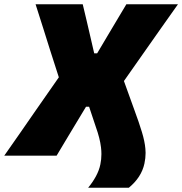

<svg xmlns="http://www.w3.org/2000/svg" viewBox="-51 -733 858 904"><path d="M364 151Q385.5 125 400.8 96.8Q416 68.5 421.5 41Q426.5 17.5 426.5 -7.5Q426.5 -23 424.5 -39.5Q419.5 -81.5 400.5 -134.5L368.5 -230.5H354L294 -131Q275 -99.5 256 -67.8Q237 -36 215.5 0H-31Q4.5 -51 41 -103Q77 -155 116.5 -212L226 -369L185.5 -495Q169.5 -546 152.8 -599Q136 -652 116.5 -713H338.5Q347.5 -674.5 356.5 -637.5Q365 -600.5 373 -566.5L392.5 -482H406.5L457.5 -568Q477.5 -601.5 499.5 -638.5Q521.5 -675 544 -713H787Q744.5 -653 706 -598.5Q667.5 -544 635 -497.5L532.5 -351.5L580.5 -218.5Q604 -155 617.2 -111.2Q630.5 -67.5 633.5 -33Q634.5 -23 634.5 -13Q634.5 11.5 629 37Q615 102 555.5 151Z"/></svg>

Font: Heraclito ExtraBold
Style: Italic
Weight: 800
Italic angle: -12°
Designer: Kostas Bartsokas (font) & Cristiano Sobral (main changes)
Foundry: Kostas Bartsokas (font) & Cristiano Sobral (main changes)
Version: Version 1.00;July 8, 2020;FontCreator 13.0.0.2655 64-bit